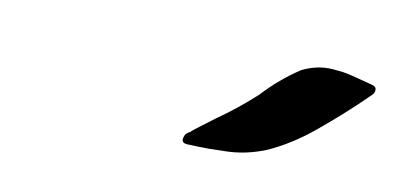

<svg xmlns="http://www.w3.org/2000/svg" viewBox="-32 -965 554 270"><g transform="rotate(10 245.5 -829.5)"><path d="M275.9 -759.8Q258.3 -759.8 241.7 -760.7Q235.8 -761.7 235.8 -766.1Q235.8 -767.6 236.3 -769.5Q237.8 -775.9 245.1 -778.8V-779.3Q245.6 -780.3 276.9 -803.7Q305.7 -823.7 331.1 -847.2Q354.5 -872.6 382.8 -891.1Q401.4 -900.4 420.9 -900.4Q425.3 -900.4 439.9 -898.9Q448.7 -897.9 484.4 -888.2Q490.7 -886.7 490.7 -881.8Q490.7 -880.4 490.2 -878.9Q489.3 -876 486.8 -873.8Q484.4 -871.6 481.9 -869.1Q454.6 -842.3 421.1 -814.5Q387.7 -786.6 354 -772Q325.7 -760.7 296.9 -760.3Z"/></g></svg>

Font: Weird Comic
Style: Italic
Weight: 400
Italic angle: -16°
Designer: GGBotNet
Foundry: GGBotNet
Version: 0.80